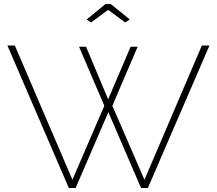

<svg xmlns="http://www.w3.org/2000/svg" viewBox="-20 -937 1080 957"><path d="M412 -840 506 -917H532L627 -840L604 -825L519 -888L434 -825ZM374 -704H409L519 -442L631 -704H666L540 -410L700 -41L986 -710H1024L717 0H683L520 -378L357 0H323L17 -710H54L341 -41L500 -410Z"/></svg>

Font: Raleway-v4020 ExtraLight
Style: Regular
Weight: 275
Designer: Matt McInerney, Pablo Impallari, Rodrigo Fuenzalida
Foundry: Matt McInerney, Pablo Impallari, Rodrigo Fuenzalida
Version: Version 4.020;PS 004.020;hotconv 1.0.88;makeotf.lib2.5.64775